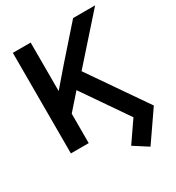

<svg xmlns="http://www.w3.org/2000/svg" viewBox="-218 -859 1103 1203"><g transform="rotate(-30 334.0 -258.0)"><path d="M60.5 0V-727.5H189.5V-376.5Q217.8 -409.7 246.3 -442.4Q274.9 -475.1 303.2 -508.3L496.6 -727.5H655.8L376 -412.6L660.6 0L513.7 212.9L411.6 147.5L513.2 0L289.1 -325.7L189.5 -212.9V0Z"/></g></svg>

Font: Inter Display SemiBold
Style: Regular
Weight: 600
Designer: Rasmus Andersson
Foundry: rsms
Version: Version 4.001;git-9221beed3